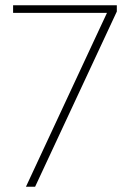

<svg xmlns="http://www.w3.org/2000/svg" viewBox="-20 -713 509 733"><path d="M352 -586 388 -663V-664H30V-693H426V-669L114 0H79Z"/></svg>

Font: Murecho ExtraLight
Style: Regular
Weight: 200
Designer: Neil Summerour
Foundry: Positype
Version: Version 1.010; ttfautohint (v1.8.3)